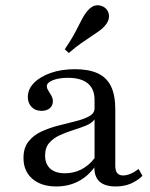

<svg xmlns="http://www.w3.org/2000/svg" viewBox="-20 -685 561 717"><path d="M190.3 11.3Q133.9 11.3 100.8 -17.3Q67.7 -46 67.7 -95.2Q67.7 -133.1 86.7 -156.9Q105.6 -180.6 135.9 -194.4Q166.1 -208.1 200 -216.5Q233.9 -225 264.1 -232.7Q294.4 -240.3 313.7 -251.2Q333.1 -262.1 333.1 -280.6V-312.1Q333.1 -352.4 308.1 -373.4Q283.1 -394.4 233.9 -394.4Q200 -394.4 177.4 -385.5Q154.8 -376.6 154.8 -362.9Q154.8 -355.6 160.5 -346.8Q166.1 -337.9 171.8 -327.8Q177.4 -317.7 177.4 -306.5Q177.4 -290.3 165.7 -280.6Q154 -271 134.7 -271Q112.1 -271 98 -285.5Q83.9 -300 83.9 -322.6Q83.9 -352.4 107.3 -375.8Q130.6 -399.2 170.2 -412.9Q209.7 -426.6 259.7 -426.6Q311.3 -426.6 344.8 -411.3Q378.2 -396 394.4 -362.9Q410.5 -329.8 410.5 -277.4V-66.9Q410.5 -47.6 417.7 -38.7Q425 -29.8 439.5 -29.8Q453.2 -29.8 468.1 -36.3Q483.1 -42.7 497.6 -54L512.1 -28.2Q490.3 -8.1 466.1 1.6Q441.9 11.3 412.1 11.3Q332.3 11.3 332.3 -59.7Q306.5 -25 270.6 -6.9Q234.7 11.3 190.3 11.3ZM222.6 -37.9Q255.6 -37.9 283.9 -52.4Q312.1 -66.9 333.1 -94.4V-238.7Q322.6 -225 301.2 -216.1Q279.8 -207.3 253.6 -199.2Q227.4 -191.1 203.6 -180.2Q179.8 -169.4 164.1 -151.6Q148.4 -133.9 148.4 -104Q148.4 -72.6 167.7 -55.2Q187.1 -37.9 222.6 -37.9ZM237.1 -487.1 221.8 -500.8Q247.6 -538.7 261.7 -566.1Q275.8 -593.5 285.9 -612.9Q296 -632.3 308.1 -646Q324.2 -664.5 341.9 -665.3Q359.7 -666.1 373.4 -654.8Q386.3 -643.5 387.1 -625.4Q387.9 -607.3 371.8 -588.7Q362.9 -578.2 350.4 -569.4Q337.9 -560.5 321.4 -549.6Q304.8 -538.7 283.9 -524.2Q262.9 -509.7 237.1 -487.1Z"/></svg>

Font: Playfair 12pt
Style: Regular
Weight: 400
Designer: Claus Eggers Sørensen
Foundry: Claus Eggers Sørensen
Version: Version 2.000;gftools[0.9.28]